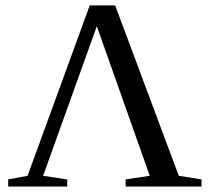

<svg xmlns="http://www.w3.org/2000/svg" viewBox="-20 -680 765 700"><path d="M137.2 -39.1 225.1 -25.9V0H9.8V-25.9L80.6 -39.1L307.1 -660.2H399.9L631.8 -39.1L714.8 -25.9V0H438V-25.9L525.9 -39.1L333 -584.5Z"/></svg>

Font: Liberation Serif
Style: Regular
Weight: 400
Designer: Steve Matteson
Foundry: Ascender Corporation
Version: Version 2.1.5